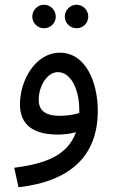

<svg xmlns="http://www.w3.org/2000/svg" viewBox="-20 -559 487 809"><path d="M303 -440C330 -440 352 -462 352 -489C352 -516 330 -539 303 -539C275 -539 253 -516 253 -489C253 -462 275 -440 303 -440ZM166 -440C193 -440 215 -462 215 -489C215 -516 193 -539 166 -539C138 -539 116 -516 116 -489C116 -462 138 -440 166 -440ZM58 230C278 205 392 96 392 -91C392 -217 339 -337 232 -337C130 -337 64 -221 64 -119C64 -33 121 8 223 8C249 8 276 5 300 -2C264 99 167 131 40 148ZM143 -139C143 -193 177 -255 224 -255C280 -255 314 -180 314 -97C314 -92 314 -87 314 -83C289 -75 259 -71 232 -71C167 -71 143 -97 143 -139Z"/></svg>

Font: Noto Sans Arabic
Style: Regular
Weight: 400
Designer: Monotype Design Team, Nadine Chahine, Nizar Qandah and Khaled Hosny
Foundry: Monotype Imaging Inc.
Version: Version 2.012